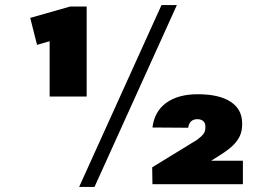

<svg xmlns="http://www.w3.org/2000/svg" viewBox="-20 -731 1017 762"><path d="M324 -348H177V-610L217 -579L127 -553L100 -660L258 -705H324ZM621 -711H682L355 11H294ZM584 -67 762 -176Q782 -191 788.5 -201Q795 -211 795 -223V-230Q795 -243 786.5 -250.5Q778 -258 763 -258Q748 -258 738.5 -249.5Q729 -241 727 -224L585 -225Q593 -289 640 -323Q687 -357 765 -357Q850 -357 895.5 -327Q941 -297 941 -242V-236Q941 -210 931 -189.5Q921 -169 902 -151.5Q883 -134 856 -117L705 -22L718 -93H944V0H585Z"/></svg>

Font: Pathway Extreme ExtraBold
Style: Regular
Weight: 800
Designer: Eduardo Rodriguez Tunni
Foundry: Eduardo Rodriguez Tunni
Version: Version 1.001;gftools[0.9.26]